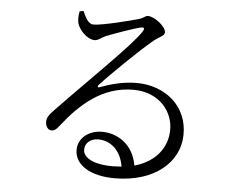

<svg xmlns="http://www.w3.org/2000/svg" viewBox="-53 -805 1106 896"><g transform="rotate(5 500.0 -357.0)"><path d="M355 -679C329 -679 316 -709 303 -738L285 -735C281 -716 280 -695 284 -679C292 -650 329 -607 367 -607C383 -607 397 -622 416 -630C459 -647 546 -678 578 -685C590 -687 596 -683 587 -668C545 -601 364 -429 207 -265C184 -242 175 -228 174 -210C173 -185 188 -170 200 -170C215 -169 223 -175 238 -194C322 -302 423 -392 567 -392C690 -392 757 -304 754 -216C752 -138 702 -68 602 -40C586 -138 511 -184 439 -184C374 -184 327 -143 327 -90C327 -18 403 27 515 27C704 27 816 -76 818 -201C821 -340 710 -425 580 -425C513 -425 454 -407 408 -390C400 -386 396 -394 403 -400C448 -450 581 -579 632 -621C667 -652 690 -653 690 -672C690 -699 635 -741 605 -741C591 -741 588 -731 566 -724C521 -711 395 -679 355 -679ZM543 -30 502 -28C405 -28 362 -59 362 -94C362 -126 389 -147 424 -147C481 -147 530 -107 543 -30Z"/></g></svg>

Font: Harano Aji Mincho CN
Style: Regular
Weight: 400
Foundry: Masamichi Hosoda
Version: HaranoAjiMinchoCN-Regular version 20230610;ttx 4.39.4